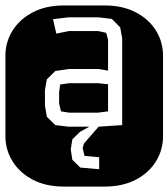

<svg xmlns="http://www.w3.org/2000/svg" viewBox="-22 -689 622 709"><path d="M213.9 0Q147.9 0 99.6 -25.1Q51.3 -50.3 24.7 -92.8Q-2 -135.3 -2 -186V-482.9Q-2 -534.2 24.7 -576.4Q51.3 -618.7 99.6 -643.8Q147.9 -668.9 213.9 -668.9H364.3Q430.2 -668.9 478.8 -643.8Q527.3 -618.7 553.7 -576.4Q580.1 -534.2 580.1 -482.9V-186Q580.1 -135.3 553.7 -92.8Q527.3 -50.3 478.8 -25.1Q430.2 0 364.3 0ZM344.2 -64V-108.4L290 -113.3L283.2 -142.1L288.1 -159.2L342.3 -221.2L429.2 -227.1V-546.9L421.9 -587.9L391.1 -619.1L342.3 -625H231L173.8 -618.2L186 -564.9L231.9 -574.2H340.8L370.1 -567.9L377 -542V-428.2L342.3 -434.1H231L182.1 -426.8L150.9 -396L144 -356V-298.8L150.9 -257.8L182.1 -227.1L231 -221.2H308.1L273.4 -202.1L245.1 -174.3L239.3 -137.2L245.1 -99.1L274.4 -70.3ZM233.9 -272.9 203.1 -277.8 196.3 -307.1V-349.1L200.2 -377L233.9 -381.8H339.8L377 -377.9V-277.8L338.9 -272.9Z"/></svg>

Font: Monofett
Style: Regular
Weight: 400
Designer: Vernon Adams
Foundry: Vernon Adams
Version: Version 1.100; ttfautohint (v1.8.4.7-5d5b);gftools[0.9.28]